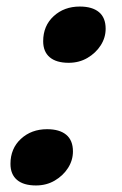

<svg xmlns="http://www.w3.org/2000/svg" viewBox="-20 -553 373 587"><path d="M112 -427Q112 -474 144 -503.5Q176 -533 224 -533Q262 -533 282.5 -516Q303 -499 303 -465Q303 -438 288 -414.5Q273 -391 247.5 -376Q222 -361 190 -361Q152 -361 132 -378Q112 -395 112 -427ZM12 -52Q12 -99 44 -128.5Q76 -158 124 -158Q162 -158 182.5 -141Q203 -124 203 -90Q203 -63 188 -39.5Q173 -16 147.5 -1Q122 14 90 14Q52 14 32 -3Q12 -20 12 -52Z"/></svg>

Font: Playfair Display Black
Style: Italic
Weight: 900
Italic angle: -14°
Designer: Claus Eggers Sørensen
Foundry: Claus Eggers Sørensen
Version: Version 1.203